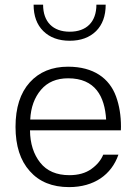

<svg xmlns="http://www.w3.org/2000/svg" viewBox="-20 -783 569 809"><path d="M489.3 -233.9C489.7 -239.3 489.7 -244.1 489.7 -249.5C489.7 -295.9 482.9 -338.4 468.8 -377C440.9 -453.1 374.5 -502 266.6 -502C199.2 -502 145.5 -480 105.5 -436C65.4 -391.6 45.4 -329.1 45.4 -248.5C45.4 -168.9 65.4 -106.4 105.5 -62C145 -17.1 200.2 5.4 271 5.4C376.5 5.4 449.7 -46.9 479 -131.3H415C405.3 -107.9 388.7 -87.9 364.7 -70.8C340.8 -53.7 310.1 -44.9 272.5 -44.9C218.3 -44.9 177.2 -62.5 149.4 -97.7C121.6 -132.8 106.9 -178.2 106.4 -233.9ZM107.4 -279.3C109.9 -330.6 125 -372.1 152.8 -404.8C180.2 -437 218.3 -453.1 267.1 -453.1C381.3 -453.1 421.4 -376.5 427.2 -279.3ZM386.2 -763.2C386.2 -690.9 344.7 -649.4 273.9 -649.4C203.1 -649.4 161.6 -690.9 161.6 -763.2H121.6C121.6 -715.8 135.3 -678.7 162.6 -651.9C189.9 -625 227.1 -611.3 273.9 -611.3C320.3 -611.3 357.4 -625 384.8 -651.9C411.6 -678.7 425.3 -715.8 425.3 -763.2Z"/></svg>

Font: Estedad Light
Style: Regular
Weight: 300
Designer: Amin Abedi
Version: Version 7.3